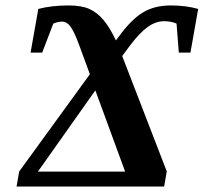

<svg xmlns="http://www.w3.org/2000/svg" viewBox="-20 -682 745 702"><path d="M633.8 -489.7 625.5 -595.7Q606 -604.5 580.1 -604.5Q549.3 -604.5 519.5 -583Q489.7 -561.5 454.6 -514.6L426.8 -477.1L589.8 -55.2L580.1 0H40.5L50.3 -55.2L308.6 -410.6L270 -515.6Q252 -564.9 238.3 -584Q224.6 -603 206.5 -603Q192.4 -603 174.8 -595.7L134.3 -489.7H91.8L120.1 -649.4Q168.9 -662.1 231 -662.1Q277.8 -662.1 306.4 -649.4Q335 -636.7 358.4 -608.9Q381.8 -581.1 403.8 -534.2L413.1 -546.4Q459 -609.9 501.7 -636Q544.4 -662.1 604.5 -662.1Q659.2 -662.1 704.6 -649.4L676.3 -489.7ZM328.6 -351.6 118.7 -54.7H437.5Z"/></svg>

Font: Tinos
Style: Bold Italic
Weight: 700
Italic angle: -16.333°
Designer: Steve Matteson
Foundry: Monotype Imaging Inc.
Version: Version 1.23